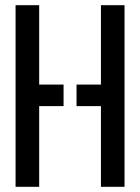

<svg xmlns="http://www.w3.org/2000/svg" viewBox="-20 -720 540 740"><path d="M369 0V-311H275V-394H369V-700H460V0ZM40 0V-700H131V-394H225V-311H131V0Z"/></svg>

Font: Stick No Bills Medium
Style: Regular
Weight: 500
Version: Version 2.000